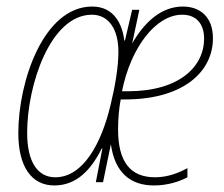

<svg xmlns="http://www.w3.org/2000/svg" viewBox="-20 -557 684 587"><path d="M146 10C215 10 259 -39 291 -103H293L273 0H295L319 -116C331 -29 379 10 451 10C492 10 529 -2 553 -15V-43C526 -28 492 -15 454 -15C378 -15 341 -63 341 -161C341 -195 344 -226 349 -253H363C538 -253 631 -336 631 -440C631 -505 592 -537 539 -537C475 -537 423 -492 384 -424L406 -527H384L362 -433H360C354 -484 328 -537 262 -537C113 -537 36 -308 36 -150C36 -48 76 10 146 10ZM149 -15C97 -15 63 -59 63 -151C63 -297 134 -512 261 -512C312 -512 342 -468 342 -399C342 -352 332 -294 318 -236C290 -118 234 -15 149 -15ZM371 -278H353C380 -413 457 -512 537 -512C582 -512 604 -482 604 -439C604 -353 528 -278 371 -278Z"/></svg>

Font: Noto Sans Condensed Thin
Style: Italic
Weight: 100
Width: 3
Italic angle: -12°
Designer: Monotype Design Team
Foundry: Monotype Imaging Inc.
Version: Version 2.013